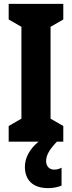

<svg xmlns="http://www.w3.org/2000/svg" viewBox="-20 -734 373 995"><path d="M219 102C219 72 233 44 275 0H308V-81L242 -119V-595L308 -633V-714H25V-633L91 -595V-119L25 -81V0H180C133 38 109 85 109 130C109 198 149 241 230 241C260 241 284 234 299 228V135C289 140 279 145 260 145C235 145 219 126 219 102Z"/></svg>

Font: Noto Sans Gujarati UI ExtraCondensed ExtraBold
Style: Regular
Weight: 800
Width: 2
Designer: Jelle Bosma - Monotype Design Team, Universal Thirst
Foundry: Monotype Imaging Inc.
Version: Version 2.106